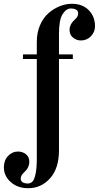

<svg xmlns="http://www.w3.org/2000/svg" viewBox="-70 -740 516 1002"><path d="M305.2 -720.2Q360.4 -720.2 393.1 -687Q425.8 -653.8 425.8 -603Q425.8 -572.8 404.5 -550.8Q383.3 -528.8 352.1 -528.8Q329.1 -528.8 311 -543.7Q293 -558.6 293 -584Q293 -613.3 320.8 -638.2Q337.9 -652.8 337.9 -669.9Q337.9 -684.1 326.7 -689.9Q315.4 -695.8 300.8 -695.8Q275.4 -695.8 256.6 -666Q237.8 -636.2 237.8 -564V-456.1H310.1V-432.1H237.8V43.9Q237.8 138.7 191.4 190.4Q145 242.2 77.1 242.2Q22.5 242.2 -13.7 210.4Q-49.8 178.7 -49.8 132.8Q-49.8 96.7 -27.8 73.7Q-5.9 50.8 23.9 50.8Q47.4 50.8 65.2 64.7Q83 78.6 83 104Q83 135.3 55.2 160.2Q38.1 175.3 38.1 191.9Q38.1 206.1 49.1 211.9Q60.1 217.8 73.2 217.8Q88.9 217.8 98.9 208Q108.9 198.2 115.5 168.2Q122.1 138.2 122.1 85.9V-432.1H49.8V-456.1H122.1V-522Q122.1 -569.8 138.9 -608.6Q155.8 -647.5 182.9 -671.1Q210 -694.8 241.7 -707.5Q273.4 -720.2 305.2 -720.2Z"/></svg>

Font: Flanker Steampunk
Style: Bold
Weight: 700
Designer: Alexey Kryukov, Leonardo Di Lena
Foundry: Alexey Kryukov, Leonardo Di Lena
Version: 1.210